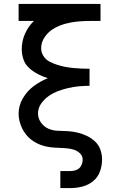

<svg xmlns="http://www.w3.org/2000/svg" viewBox="-20 -755 616 980"><path d="M288 205H340Q371 205 401.5 197Q432 189 456 169Q480 149 490.5 119.5Q501 90 501 59Q501 34 492.5 9.5Q484 -15 465.5 -32.5Q447 -50 424 -61Q401 -72 376.5 -78Q352 -84 327 -85.5Q302 -87 276.5 -87.5Q251 -88 227.5 -98Q204 -108 189 -129.5Q174 -151 174 -177Q174 -204 190.5 -227Q207 -250 229.5 -265.5Q252 -281 277.5 -290.5Q303 -300 329.5 -306Q356 -312 383 -314.5Q410 -317 437 -317V-404Q416 -404 395 -405Q374 -406 353 -408Q332 -410 311.5 -414Q291 -418 271 -424.5Q251 -431 232 -441Q213 -451 201.5 -469.5Q190 -488 190 -509Q190 -540 209 -567Q228 -594 255 -609.5Q282 -625 312.5 -633.5Q343 -642 374.5 -645Q406 -648 437 -648H493V-735H75V-648H153Q124 -620 107.5 -582.5Q91 -545 91 -504Q91 -477 100 -451Q109 -425 129.5 -407Q150 -389 174 -376.5Q198 -364 224 -356Q185 -340 151.5 -315Q118 -290 96.5 -253Q75 -216 75 -175Q75 -156 79.5 -137.5Q84 -119 92 -102Q100 -85 111.5 -70Q123 -55 137.5 -43.5Q152 -32 169 -23.5Q186 -15 204.5 -10Q223 -5 241.5 -3Q260 -1 279 -0.5Q298 0 316.5 1.5Q335 3 353.5 8Q372 13 387 26.5Q402 40 402 59Q402 75 394.5 90Q387 105 372 111.5Q357 118 340 118H288Z"/></svg>

Font: Iosevka Sparkle Medium
Style: Regular
Weight: 500
Designer: Belleve Invis
Foundry: Belleve Invis
Version: Version 4.5.0; ttfautohint (v1.8.3)